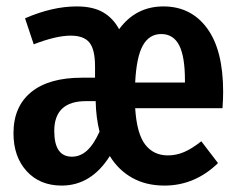

<svg xmlns="http://www.w3.org/2000/svg" viewBox="-20 -563 746 598"><path d="M673 -226H401Q406 -147 432 -113Q458 -79 503 -79Q529 -79 553.5 -89.5Q578 -100 607 -123L659 -55Q587 15 492 15Q435 15 392 -9Q349 -33 322 -77Q264 15 172 15Q104 15 63 -30Q22 -75 22 -148Q22 -231 77 -276Q132 -321 235 -321H276V-356Q276 -409 258.5 -430.5Q241 -452 200 -452Q155 -452 85 -425L58 -506Q143 -543 219 -543Q269 -543 300.5 -525Q332 -507 351 -472Q403 -543 489 -543Q575 -543 625 -475Q675 -407 675 -277Q675 -254 673 -226ZM556 -313Q556 -387 538 -422Q520 -457 482 -457Q445 -457 425 -421.5Q405 -386 401 -306H556ZM290 -153Q279 -197 278 -247V-248H248Q149 -248 149 -155Q149 -75 204 -75Q230 -75 251 -94Q272 -113 290 -153Z"/></svg>

Font: Fira Sans Compressed Medium
Style: Regular
Weight: 500
Width: 1
Designer: bBox Type GmbH & Carrois Corporate GbR & Edenspiekermann AG
Foundry: bBox Type GmbH & Carrois Corporate GbR & Edenspiekermann AG
Version: Version 4.301